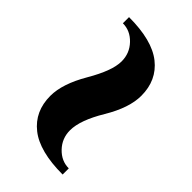

<svg xmlns="http://www.w3.org/2000/svg" viewBox="-18 -603 552 552"><g transform="rotate(-45 257.5 -327.5)"><path d="M380 -345Q413 -345 436.5 -367.5Q460 -390 460 -420H485Q485 -326 449 -280.5Q413 -235 350 -235Q301 -235 238.5 -272.5Q176 -310 135 -310Q102 -310 78.5 -287.5Q55 -265 55 -235H30Q30 -329 66 -374.5Q102 -420 165 -420Q214 -420 278 -382.5Q342 -345 380 -345Z"/></g></svg>

Font: Yeseva One
Style: Regular
Weight: 400
Designer: Jovanny Lemonad
Foundry: Jovanny Lemonad
Version: Version 2.000